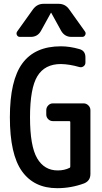

<svg xmlns="http://www.w3.org/2000/svg" viewBox="-20 -985 540 1015"><path d="M282.2 9.8Q160.2 9.8 96.2 -79.6Q32.2 -168.9 32.2 -364.7Q32.2 -560.5 98.6 -650.4Q165 -740.2 301.8 -740.2Q348.6 -740.2 399.4 -725.6Q432.6 -716.8 431.6 -679.7V-654.3Q431.6 -641.6 421.4 -634.3Q411.1 -627 398.4 -630.9Q347.7 -645.5 301.8 -646.5Q216.8 -646.5 177.7 -582.5Q138.7 -518.6 138.7 -365.2Q138.7 -212.9 176.3 -148.4Q213.9 -84 285.2 -84Q320.3 -84 347.7 -97.7Q351.6 -98.6 351.6 -105.5V-339.8Q351.6 -344.7 346.7 -344.7H259.8Q245.1 -344.7 234.9 -355Q224.6 -365.2 224.6 -379.9V-402.3Q224.6 -417 234.9 -427.7Q245.1 -438.5 259.8 -438.5H421.9Q436.5 -438.5 447.3 -427.7Q458 -417 458 -402.3V-65.4Q458 -29.3 424.8 -15.6Q356.4 9.8 282.2 9.8ZM290 -964.8Q325.2 -964.8 345.7 -935.5L428.7 -819.3Q435.5 -810.5 430.7 -800.3Q425.8 -790 415 -790H357.4Q322.3 -790 303.7 -821.3L251 -917Q251 -918 250 -918Q249 -918 249 -917L196.3 -821.3Q178.7 -790 142.6 -790H85Q74.2 -790 69.3 -799.8Q64.5 -809.6 71.3 -819.3L154.3 -935.5Q175.8 -964.8 210 -964.8Z"/></svg>

Font: Rounded-L Mgen+ 1m medium
Style: Regular
Weight: 500
Designer: [Source Han Sans]
Ryoko NISHIZUKA  (kana & ideographs); Paul D. Hunt (Latin, Greek & Cyrillic); Wenlong ZHANG  (bopomofo
Version: Version 1.059.20150602